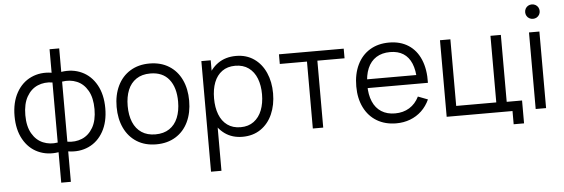

<svg xmlns="http://www.w3.org/2000/svg" viewBox="-57 -921 3960 1349"><g transform="rotate(-5 1923.0 -247.0)"><path d="M40 -269.3Q40 -365.8 78 -434Q116 -502.2 181.5 -532.5Q247 -562.8 326 -550.3V-716H394V-550.3Q473 -562.8 538.5 -532.5Q604 -502.2 642 -434Q680 -365.8 680 -269.3Q680 -172.8 642 -105Q604 -37.2 538.5 -7.2Q473 22.8 394 10.3V225H326V10.3Q247 22.8 181.5 -7.2Q116 -37.2 78 -105Q40 -172.8 40 -269.3ZM116 -269.3Q116 -190.2 145.3 -139.6Q174.7 -89 222.8 -69Q270.8 -49 326 -58V-481.7Q270 -490.8 222 -470.6Q174 -450.3 145 -399.6Q116 -348.8 116 -269.3ZM604 -269.3Q604 -349.2 575 -400Q546 -450.8 498 -470.8Q450 -490.8 394 -481.7V-58Q449.3 -49 497.3 -68.8Q545.3 -88.7 574.7 -139.2Q604 -189.7 604 -269.3Z M760 -270.7Q760 -355.2 791.1 -419.6Q822.2 -484 880.1 -519.5Q938 -555 1015.7 -555Q1095.2 -555 1152.9 -519.1Q1210.7 -483.2 1241.2 -418.8Q1271.7 -354.5 1271.7 -270.7Q1271.7 -185.7 1240.9 -121.1Q1210.2 -56.5 1152.2 -20.8Q1094.3 15 1015.7 15Q936.5 15 878.8 -21.1Q821.2 -57.2 790.6 -121.9Q760 -186.7 760 -270.7ZM1193.7 -270.7Q1193.7 -370.5 1148.2 -427.6Q1102.7 -484.7 1015.7 -484.7Q956.5 -484.7 916.8 -457.8Q877 -431 857.5 -383Q838 -335 838 -270.7Q838 -205 858.2 -156.5Q878.5 -108 918.2 -81.7Q958 -55.3 1015.7 -55.3Q1074.2 -55.3 1114.1 -82.1Q1154 -108.8 1173.8 -157.4Q1193.7 -206 1193.7 -270.7Z M1393.5 -270.7Q1393.5 -353.3 1420.4 -417.7Q1447.3 -482 1500.1 -518.5Q1552.8 -555 1626.8 -555Q1699.2 -555 1752.8 -518Q1806.3 -481 1834.9 -416.3Q1863.5 -351.7 1863.5 -270.7Q1863.5 -189.2 1834.9 -124.2Q1806.3 -59.2 1752.1 -22.1Q1697.8 15 1623.8 15Q1551.5 15 1499.4 -22.2Q1447.3 -59.5 1420.4 -124.2Q1393.5 -188.8 1393.5 -270.7ZM1381.2 -540H1447.2V-133.3H1454.8V240H1381.2ZM1785.5 -270.7Q1785.5 -333.2 1766.7 -382Q1747.8 -430.8 1709.5 -458.8Q1671.2 -486.7 1614.8 -486.7Q1560 -486.7 1522.3 -459.4Q1484.7 -432.2 1465.9 -383.7Q1447.2 -335.2 1447.2 -270.7Q1447.2 -206.7 1466 -157.7Q1484.8 -108.7 1522.8 -81Q1560.8 -53.3 1616.5 -53.3Q1671.3 -53.3 1709.3 -81.5Q1747.3 -109.7 1766.4 -158.8Q1785.5 -208 1785.5 -270.7Z M2120.2 -472H1928.5V-540H2385.2V-472H2193.5V0H2120.2Z M2450 -267.7Q2450 -355.3 2481.4 -420.2Q2512.8 -485.2 2570.5 -520.1Q2628.2 -555 2705.7 -555Q2785 -555 2841.8 -518.4Q2898.7 -481.8 2927.6 -412.9Q2956.5 -344 2953.8 -249.3H2879V-275.3Q2877.7 -345.5 2858 -392.6Q2838.3 -439.7 2800.5 -463.7Q2762.7 -487.7 2707.7 -487.7Q2650 -487.7 2609.7 -462.2Q2569.3 -436.8 2548.7 -388.2Q2528 -339.5 2528 -270Q2528 -202.2 2548.7 -154.1Q2569.3 -106 2609.3 -80.7Q2649.3 -55.3 2705.7 -55.3Q2763.2 -55.3 2806.6 -82Q2850 -108.7 2875 -159.3L2943.7 -133Q2922.3 -86.2 2887.2 -52.9Q2852 -19.7 2806.3 -2.3Q2760.7 15 2708.3 15Q2630.3 15 2571.9 -19.8Q2513.5 -54.7 2481.8 -118.7Q2450 -182.7 2450 -267.7ZM2502 -311H2914.7V-249.3H2502Z M3528.5 0H3064.2V-540H3137.5V-70.3H3420.2V-540H3493.5V-68H3601.8V93.3H3528.5Z M3692 -540H3765.3V0H3692ZM3677.5 -683.5Q3677.5 -697.8 3684.2 -709.5Q3690.8 -721.2 3702.5 -727.8Q3714.2 -734.5 3728.7 -734.5Q3742.8 -734.5 3754.6 -727.8Q3766.3 -721.2 3773.1 -709.5Q3779.8 -697.8 3779.8 -683.5Q3779.8 -669.5 3773.1 -657.8Q3766.3 -646.2 3754.6 -639.5Q3742.8 -632.8 3728.7 -632.8Q3714.2 -632.8 3702.5 -639.5Q3690.8 -646.2 3684.2 -657.8Q3677.5 -669.5 3677.5 -683.5Z"/></g></svg>

Font: Tap Sans
Style: Regular
Weight: 400
Designer: Tap Payments
Foundry: Tap Payments
Version: Version 1.001;Glyphs 3.1.2 (3151)